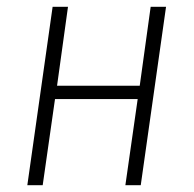

<svg xmlns="http://www.w3.org/2000/svg" viewBox="-20 -542 567 562"><path d="M347 0 383 -252H141L105 0H60L134 -522H179L147 -291H389L421 -522H466L392 0Z"/></svg>

Font: Fira Sans Condensed ExtraLight
Style: Italic
Weight: 275
Width: 3
Italic angle: -8°
Designer: Carrois Corporate & Edenspiekermann AG
Foundry: Carrois Corporate GbR & Edenspiekermann AG
Version: Version 4.203